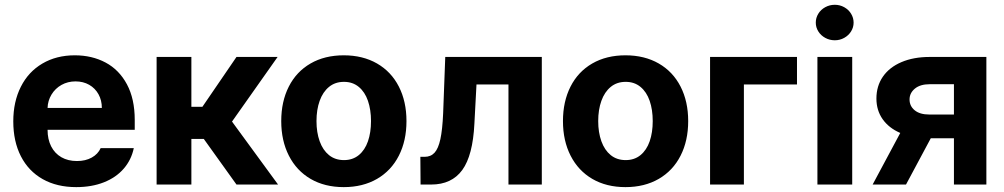

<svg xmlns="http://www.w3.org/2000/svg" viewBox="-20 -767 4173 798"><path d="M35.2 -262.7Q35.2 -344.2 66.7 -406.5Q98.1 -468.8 156.2 -502.9Q214.4 -537.1 291 -537.1Q362.3 -537.1 418.7 -507.1Q475.1 -477.1 507.6 -416.5Q540 -356 540 -268.6V-227.5H177.7Q177.7 -188 192.6 -158.7Q207.5 -129.4 235.1 -113.5Q262.7 -97.7 299.8 -97.7Q335.4 -97.7 361.3 -112.1Q387.2 -126.5 398.4 -151.4H536.1Q525.9 -102.5 494.1 -65.9Q462.4 -29.3 411.9 -9.3Q361.3 10.7 296.9 10.7Q216.3 10.7 157.5 -22.5Q98.6 -55.7 66.9 -117.4Q35.2 -179.2 35.2 -262.7ZM403.3 -318.4Q403.3 -350.1 389.4 -375.2Q375.5 -400.4 350.6 -414.6Q325.7 -428.7 293.9 -428.7Q261.7 -428.7 235.6 -414.1Q209.5 -399.4 194.1 -374Q178.7 -348.6 177.7 -318.4Z M630.9 -530.3H775.4V-323.2H821.3L962.9 -530.3H1133.8L944.3 -261.7L1135.7 0H962.9L827.1 -189.5H775.4V0H630.9Z M1148.9 -263.7Q1148.9 -345.2 1180.4 -407.2Q1211.9 -469.2 1270.8 -503.2Q1329.6 -537.1 1408.7 -537.1Q1487.8 -537.1 1546.9 -503.2Q1606 -469.2 1637.7 -407.2Q1669.4 -345.2 1669.4 -263.7Q1669.4 -182.1 1637.7 -119.9Q1606 -57.6 1546.9 -23.4Q1487.8 10.7 1408.7 10.7Q1329.6 10.7 1271 -23.4Q1212.4 -57.6 1180.7 -119.9Q1148.9 -182.1 1148.9 -263.7ZM1522 -263.7Q1522 -311 1509.3 -347.9Q1496.6 -384.8 1471.2 -405.8Q1445.8 -426.8 1409.7 -426.8Q1373 -426.8 1347.4 -405.8Q1321.8 -384.8 1308.6 -347.9Q1295.4 -311 1295.4 -263.7Q1295.4 -216.8 1308.6 -179.9Q1321.8 -143.1 1347.4 -122.3Q1373 -101.6 1409.7 -101.6Q1445.8 -101.6 1471.2 -122.3Q1496.6 -143.1 1509.3 -179.7Q1522 -216.3 1522 -263.7Z M1727.1 -115.2H1744.6Q1770.5 -115.2 1786.1 -132.3Q1801.8 -149.4 1810.3 -188.5Q1818.8 -227.5 1821.8 -295.9L1830.6 -530.3H2231.9V0H2093.3V-416H1960.4L1951.7 -252.9Q1945.3 -121.1 1901.4 -60.5Q1857.4 0 1772 0H1728Z M2319.8 -263.7Q2319.8 -345.2 2351.3 -407.2Q2382.8 -469.2 2441.7 -503.2Q2500.5 -537.1 2579.6 -537.1Q2658.7 -537.1 2717.8 -503.2Q2776.9 -469.2 2808.6 -407.2Q2840.3 -345.2 2840.3 -263.7Q2840.3 -182.1 2808.6 -119.9Q2776.9 -57.6 2717.8 -23.4Q2658.7 10.7 2579.6 10.7Q2500.5 10.7 2441.9 -23.4Q2383.3 -57.6 2351.6 -119.9Q2319.8 -182.1 2319.8 -263.7ZM2692.9 -263.7Q2692.9 -311 2680.2 -347.9Q2667.5 -384.8 2642.1 -405.8Q2616.7 -426.8 2580.6 -426.8Q2543.9 -426.8 2518.3 -405.8Q2492.7 -384.8 2479.5 -347.9Q2466.3 -311 2466.3 -263.7Q2466.3 -216.8 2479.5 -179.9Q2492.7 -143.1 2518.3 -122.3Q2543.9 -101.6 2580.6 -101.6Q2616.7 -101.6 2642.1 -122.3Q2667.5 -143.1 2680.2 -179.7Q2692.9 -216.3 2692.9 -263.7Z M3292.5 -416H3071.8V0H2931.2V-530.3H3292.5Z M3377.4 -530.3H3522V0H3377.4ZM3370.6 -672.9Q3370.6 -692.9 3381.1 -710Q3391.6 -727.1 3409.9 -737.1Q3428.2 -747.1 3449.7 -747.1Q3470.7 -747.1 3488.8 -737.1Q3506.8 -727.1 3517.3 -710Q3527.8 -692.9 3527.8 -672.9Q3527.8 -653.3 3517.3 -636.5Q3506.8 -619.6 3488.8 -609.6Q3470.7 -599.6 3449.7 -599.6Q3428.2 -599.6 3409.9 -609.6Q3391.6 -619.6 3381.1 -636.5Q3370.6 -653.3 3370.6 -672.9Z M3944.8 -192.4H3848.6L3745.6 0H3606.9L3721.7 -214.4Q3674.3 -234.9 3648.4 -271.7Q3622.6 -308.6 3622.6 -357.4Q3622.6 -409.2 3649.4 -448.2Q3676.3 -487.3 3726.6 -508.8Q3776.9 -530.3 3844.2 -530.3H4079.6V0H3944.8ZM3842.3 -291H3944.8V-417H3844.2Q3804.7 -417 3782.5 -398.7Q3760.3 -380.4 3760.3 -353.5Q3760.3 -326.2 3781.7 -308.6Q3803.2 -291 3842.3 -291Z"/></svg>

Font: Pretendard
Style: Bold
Weight: 700
Designer: Base glyphs from Inter by Rasmus Andersson; Hangeul glyphs from Noto Sans CJK(Source Han Sans) by Jang Soo-young and Kan
Foundry: Kil Hyung-jin
Version: Version 1.309